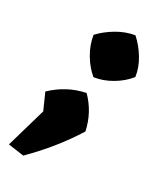

<svg xmlns="http://www.w3.org/2000/svg" viewBox="-166 -522 574 684"><g transform="rotate(30 121.0 -179.5)"><path d="M-14 97 33 -66 4 -131Q60 -185 134 -200Q184 -150 199 -79Q137 20 50 106ZM127 -261Q100 -283 79 -318Q58 -353 52 -392Q76 -418 110.5 -438.5Q145 -459 182 -465Q210 -440 230.5 -406Q251 -372 256 -336Q233 -307 198 -286.5Q163 -266 127 -261Z"/></g></svg>

Font: Piazzolla ExtraBold
Style: Italic
Weight: 800
Italic angle: -11.3°
Designer: Juan Pablo del Peral
Foundry: Huerta Tipografica
Version: Version 1.330